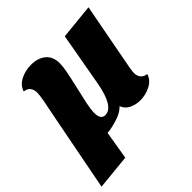

<svg xmlns="http://www.w3.org/2000/svg" viewBox="-221 -680 1030 1030"><g transform="rotate(-45 294.0 -165.0)"><path d="M525 -107Q525 -86 537 -71Q549 -56 572 -54Q561 -18 524 1Q487 20 446 20Q411 20 383 5.5Q355 -9 345 -37Q325 -17 299 -6Q273 5 237 13Q216 18 198 19L171 180L-29 200L58 -249Q59 -256 61 -263.5Q63 -271 64 -279Q71 -311 77.5 -347Q84 -383 84 -401Q84 -425 72 -439.5Q60 -454 37 -456Q48 -492 84.5 -511Q121 -530 166 -530Q218 -530 249.5 -503.5Q281 -477 281 -427Q281 -403 274.5 -368.5Q268 -334 253 -270Q239 -211 231 -172Q223 -133 223 -106Q223 -57 257 -57Q321 -57 348 -206L402 -510L602 -530L530 -149Q525 -122 525 -107Z"/></g></svg>

Font: Sansita ExtraBold Italic
Style: Regular
Weight: 800
Italic angle: -11°
Designer: Pablo Cosgaya
Foundry: Omnibus-Type
Version: Version 1.006